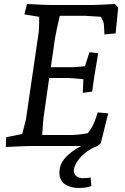

<svg xmlns="http://www.w3.org/2000/svg" viewBox="-20 -730 624 960"><path d="M11 -44 91 -60Q107 -120 110 -135L174 -572Q176 -600 176 -646L102 -658L115 -710Q210 -705 230 -705H443Q463 -705 555 -710L571 -692L558 -563L502 -558L501 -581L499 -612Q498 -620 485 -646L406 -651H279Q261 -576 255 -538L234 -394H347L374 -396L405 -399L427 -469L471 -464Q448 -333 441 -272L394 -266L397 -334Q335 -340 320 -340H226L201 -165Q195 -131 191 -55H332Q370 -55 419 -64Q438 -89 443 -100Q456 -125 469 -168L521 -163L484 -14L467 0Q428 15 401.5 38Q375 61 362 84.5Q349 108 349 123Q349 140 361.5 150.5Q374 161 397 161Q417 161 433 157L437 200Q413 210 374 210Q333 210 305 191.5Q277 173 277 132Q277 57 386 0H353H143Q111 0 31 4L9 5Z"/></svg>

Font: Andada Pro
Style: Italic
Weight: 400
Italic angle: -7°
Designer: Carolina Giovagnoli
Foundry: Huerta Tipografica
Version: Version 3.005; ttfautohint (v1.8.4)